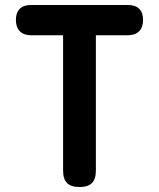

<svg xmlns="http://www.w3.org/2000/svg" viewBox="-20 -750 640 773"><path d="M234 -608H106Q76 -608 60 -624Q44 -640 44 -670Q44 -699 59.5 -714.5Q75 -730 105 -730H495Q525 -730 540.5 -714.5Q556 -699 556 -670Q556 -640 540 -624Q524 -608 494 -608H366V-63Q366 -29 350 -13Q334 3 300 3Q266 3 250 -13Q234 -29 234 -63Z"/></svg>

Font: Maple Mono NL
Style: Bold
Weight: 700
Monospace: yes
Designer: subframe7536
Version: Version 7.000